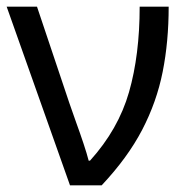

<svg xmlns="http://www.w3.org/2000/svg" viewBox="-20 -556 556 576"><path d="M190 0 0 -536H91L188 -247Q196 -223 208 -190Q220 -157 230.5 -125.5Q241 -94 246 -74H250Q335 -168 367 -279.5Q399 -391 399 -536H486Q486 -431 468 -340.5Q450 -250 406.5 -166.5Q363 -83 285 0Z"/></svg>

Font: Go Noto Kurrent-Regular
Style: Regular
Weight: 400
Designer: Monotype Design Team
Foundry: Monotype Imaging Inc.
Version: Version 2.012; ttfautohint (v1.8.4.7-5d5b)